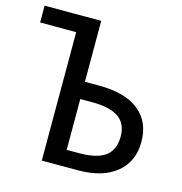

<svg xmlns="http://www.w3.org/2000/svg" viewBox="-100 -750 799 841"><g transform="rotate(15 300.0 -329.5)"><path d="M256.8 -382.3H321.3Q439.5 -382.3 501.7 -332.5Q564 -282.7 564 -191.9Q564 -102.5 501.7 -51.3Q439.5 0 327.1 0H163.6V-582.5H0V-658.7H256.8ZM470.2 -190.9Q470.2 -250 430.2 -277.1Q390.1 -304.2 310.1 -304.2H256.8V-73.7H314Q394 -73.7 432.1 -102.1Q470.2 -130.4 470.2 -190.9Z"/></g></svg>

Font: Liberation Mono
Style: Regular
Weight: 400
Monospace: yes
Designer: Steve Matteson
Foundry: Ascender Corporation
Version: Version 2.1.5